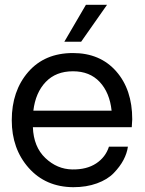

<svg xmlns="http://www.w3.org/2000/svg" viewBox="-20 -775 604 800"><path d="M426 -755 318 -601H248L338 -755ZM531 -278Q531 -269 529 -245H117Q120 -163 169 -116.5Q218 -70 281 -69Q341 -68 380.5 -94Q420 -120 434 -164H513Q509 -136 494.5 -108.5Q480 -81 454 -54Q428 -27 384 -11Q340 5 285 5Q170 4 99.5 -75.5Q29 -155 29 -274Q29 -396 97.5 -475Q166 -554 284 -554Q397 -554 464 -478Q531 -402 531 -278ZM119 -314H445Q437 -389 395.5 -433.5Q354 -478 284 -478Q213 -478 170.5 -433.5Q128 -389 119 -314Z"/></svg>

Font: Oakes Grotesk
Style: Regular
Weight: 400
Designer: Samuel Oakes
Foundry: Samuel Oakes
Version: Version 1.000;PS 001.000;hotconv 1.0.88;makeotf.lib2.5.64775